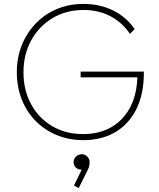

<svg xmlns="http://www.w3.org/2000/svg" viewBox="-20 -707 814 981"><path d="M406 9Q332 9 269.5 -17Q207 -43 161.5 -89.5Q116 -136 91 -199.5Q66 -263 66 -338Q66 -413 91.5 -476.5Q117 -540 163 -587.5Q209 -635 271 -661Q333 -687 407 -687Q490 -687 558 -653.5Q626 -620 668 -558L644 -534Q604 -593 543.5 -624.5Q483 -656 407 -656Q318 -656 248.5 -614.5Q179 -573 139.5 -501Q100 -429 100 -337Q100 -246 139 -174.5Q178 -103 246.5 -62.5Q315 -22 404 -22Q488 -22 550 -58Q612 -94 646.5 -161.5Q681 -229 682 -322L694 -312H392V-341H715V-335Q715 -227 677 -150Q639 -73 569.5 -32Q500 9 406 9ZM382 254 358 241 404 146 418 144Q416 151 410 155.5Q404 160 394 160Q379 160 367.5 149Q356 138 356 122Q356 105 368.5 93Q381 81 398 81Q414 81 426 93Q438 105 438 122Q438 129 436.5 138.5Q435 148 427 164Z"/></svg>

Font: Outfit Thin Thin
Style: Regular
Weight: 250
Version: Version 1.100;gftools[0.9.27]